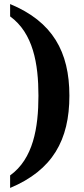

<svg xmlns="http://www.w3.org/2000/svg" viewBox="-20 -791 415 949"><path d="M30 76V138C240 50 323 -99 323 -318C323 -535 240 -684 30 -771V-710C144 -627 170 -476 170 -318C170 -159 144 -6 30 76Z"/></svg>

Font: Noto Serif Hebrew SemiCondensed
Style: Bold
Weight: 700
Width: 4
Designer: Monotype Design Team
Foundry: Monotype Imaging Inc.
Version: Version 2.004